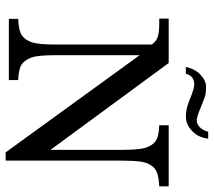

<svg xmlns="http://www.w3.org/2000/svg" viewBox="-60 -712 784 705"><g transform="rotate(90 332.5 -360.0)"><path d="M664.6 -552.2Q634.3 -550.8 616.7 -544.9Q599.1 -539.1 588.1 -522.9Q577.1 -506.8 573.7 -481.7Q570.3 -456.5 570.3 -413.1V11.7H540L183.1 -480.5V-174.3Q183.1 -107.9 191.2 -84.5Q199.2 -61 215.1 -48.6Q231 -36.1 274.4 -34.2V0H49.8V-34.2Q94.2 -36.1 111.1 -48.3Q127.9 -60.5 136 -85Q144 -109.4 144 -174.3V-524.9Q133.3 -540.5 116.9 -546.4Q100.6 -552.2 68.8 -552.2H48.8V-586.9H211.9L530.8 -152.8V-412.1Q530.8 -477.5 523.2 -501.7Q515.6 -525.9 499.5 -538.3Q483.4 -550.8 440.4 -552.2V-586.9H664.6ZM289.6 -680.7Q260.3 -680.7 251 -649.9H226.1Q233.9 -684.1 255.4 -704.1Q276.9 -724.1 298.6 -724.1Q320.3 -724.1 331.8 -720.9Q343.3 -717.8 376.7 -703.9Q410.2 -689.9 423.3 -689.9Q436.5 -689.9 448.5 -702.1Q460.4 -714.4 463.9 -731.9H489.7Q485.4 -695.3 461.2 -672.6Q437 -649.9 408.2 -649.9Q379.4 -649.9 342.8 -665.3Q306.2 -680.7 289.6 -680.7Z"/></g></svg>

Font: RIT Rachana
Style: Regular
Weight: 400
Designer: Hussain KH
Version: 1.4.7